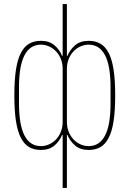

<svg xmlns="http://www.w3.org/2000/svg" viewBox="-20 -730 640 950"><path d="M182 -7Q204 -7 223.5 -16Q243 -25 258 -41Q273 -57 281.5 -79Q290 -101 290 -127V-389Q290 -415 281.5 -437Q273 -459 258 -475Q243 -491 223.5 -500Q204 -509 182 -509Q129 -509 101.5 -457Q74 -405 74 -297V-219Q74 -111 101.5 -59Q129 -7 182 -7ZM290 -62H287Q275 -32 249.5 -10Q224 12 182 12Q149 12 124.5 -2Q100 -16 83.5 -47.5Q67 -79 59 -130.5Q51 -182 51 -258Q51 -334 59 -385.5Q67 -437 83.5 -468.5Q100 -500 124.5 -514Q149 -528 182 -528Q224 -528 249.5 -506Q275 -484 287 -454H290V-710H311V-454H314Q326 -484 351.5 -506Q377 -528 419 -528Q452 -528 476.5 -514Q501 -500 517.5 -468.5Q534 -437 542 -385.5Q550 -334 550 -258Q550 -182 542 -130.5Q534 -79 517.5 -47.5Q501 -16 476.5 -2Q452 12 419 12Q377 12 351.5 -10Q326 -32 314 -62H311V200H290ZM419 -7Q472 -7 499.5 -59Q527 -111 527 -219V-297Q527 -405 499.5 -457Q472 -509 419 -509Q397 -509 377.5 -500Q358 -491 343 -475Q328 -459 319.5 -437Q311 -415 311 -389V-127Q311 -101 319.5 -79Q328 -57 343 -41Q358 -25 377.5 -16Q397 -7 419 -7Z"/></svg>

Font: IBM Plex Mono Thin
Style: Regular
Weight: 100
Monospace: yes
Designer: Mike Abbink, Paul van der Laan, Pieter van Rosmalen
Foundry: Bold Monday
Version: Version 2.3